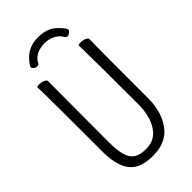

<svg xmlns="http://www.w3.org/2000/svg" viewBox="-274 -961 1047 1047"><g transform="rotate(-45 250.0 -437.5)"><path d="M240 13Q170 13 131 -12Q60 -57 60 -198Q60 -618 58.5 -648Q57 -678 57 -695Q57 -702 75 -702Q93 -702 107.5 -695.5Q122 -689 122 -680L121 -210Q121 -149 131.5 -111Q142 -73 167.5 -56.5Q193 -40 240 -40Q309 -40 345 -97.5Q381 -155 381 -242Q381 -595 378 -697Q378 -704 396 -704Q414 -704 429 -697.5Q444 -691 444 -680.5Q444 -670 443 -645Q442 -620 442 -230Q442 -121 391 -54Q341 13 240 13ZM153 -786Q148 -778 137.5 -778Q127 -778 118 -786Q109 -794 109 -798Q109 -813 142 -846Q184 -888 252.5 -888Q321 -888 360 -851Q399 -814 399 -799Q399 -794 390 -786Q381 -778 371 -778Q361 -778 356 -786Q343 -811 315.5 -825.5Q288 -840 253.5 -840Q219 -840 191.5 -825.5Q164 -811 153 -786ZM152 -786H153Q153 -786 152 -786Z"/></g></svg>

Font: LXGW WenKai Mono TC Light
Style: Regular
Weight: 300
Designer: LXGW / Fontworks Inc.
Foundry: LXGW / Fontworks Inc.
Version: Version 1.330